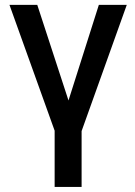

<svg xmlns="http://www.w3.org/2000/svg" viewBox="-20 -548 544 772"><path d="M129.9 -528.3H18.1L199.7 -22.5V203.6H308.1V-21L489.7 -528.3H377.4L255.4 -144Z"/></svg>

Font: Bert Sans Medium
Style: Regular
Weight: 500
Designer: Christian Robertson (Google), Cristiano Sobral
Foundry: Google, Cristiano Sobral
Version: Version 3.101